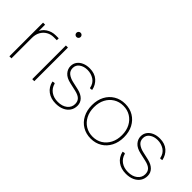

<svg xmlns="http://www.w3.org/2000/svg" viewBox="21 -1335 1985 1985"><g transform="rotate(45 1013.0 -342.5)"><path d="M90 0V-492H120V-368L105 -365Q125 -430 172.5 -461Q220 -492 276 -492H319V-464H274Q232 -464 197 -444Q162 -424 141 -387.5Q120 -351 120 -300V0Z M424 0V-492H454V0ZM439 -631Q426 -631 417 -640Q408 -649 408 -662Q408 -675 417 -684Q426 -693 439 -693Q452 -693 461 -684Q470 -675 470 -662Q470 -649 461 -640Q452 -631 439 -631Z M773 8Q702 8 653 -28Q604 -64 589 -130L609 -135L620 -133Q634 -79 675.5 -49.5Q717 -20 777 -20Q841 -20 880.5 -51.5Q920 -83 920 -132Q920 -171 897 -194Q874 -217 822 -229L733 -249Q669 -263 638.5 -297.5Q608 -332 608 -375Q608 -413 628.5 -441Q649 -469 684.5 -484.5Q720 -500 765 -500Q839 -500 884 -460.5Q929 -421 941 -359L921 -355L911 -357Q900 -416 857 -444Q814 -472 761 -472Q709 -472 673.5 -446.5Q638 -421 638 -378Q638 -335 668 -311.5Q698 -288 742 -278L831 -258Q888 -245 919 -213.5Q950 -182 950 -137Q950 -93 928 -60.5Q906 -28 866.5 -10Q827 8 773 8Z M1285 8Q1217 8 1163.5 -24Q1110 -56 1080 -113.5Q1050 -171 1050 -246Q1050 -322 1080 -379Q1110 -436 1163.5 -468Q1217 -500 1285 -500Q1354 -500 1407 -468Q1460 -436 1490 -379Q1520 -322 1520 -246Q1520 -171 1490 -113.5Q1460 -56 1407 -24Q1354 8 1285 8ZM1286 -20Q1345 -20 1391 -48.5Q1437 -77 1463.5 -128Q1490 -179 1490 -246Q1490 -314 1463.5 -364.5Q1437 -415 1391 -443.5Q1345 -472 1285 -472Q1226 -472 1179.5 -443.5Q1133 -415 1106.5 -364.5Q1080 -314 1080 -246Q1080 -179 1106.5 -128Q1133 -77 1179.5 -48.5Q1226 -20 1286 -20Z M1799 8Q1728 8 1679 -28Q1630 -64 1615 -130L1635 -135L1646 -133Q1660 -79 1701.5 -49.5Q1743 -20 1803 -20Q1867 -20 1906.5 -51.5Q1946 -83 1946 -132Q1946 -171 1923 -194Q1900 -217 1848 -229L1759 -249Q1695 -263 1664.5 -297.5Q1634 -332 1634 -375Q1634 -413 1654.5 -441Q1675 -469 1710.5 -484.5Q1746 -500 1791 -500Q1865 -500 1910 -460.5Q1955 -421 1967 -359L1947 -355L1937 -357Q1926 -416 1883 -444Q1840 -472 1787 -472Q1735 -472 1699.5 -446.5Q1664 -421 1664 -378Q1664 -335 1694 -311.5Q1724 -288 1768 -278L1857 -258Q1914 -245 1945 -213.5Q1976 -182 1976 -137Q1976 -93 1954 -60.5Q1932 -28 1892.5 -10Q1853 8 1799 8Z"/></g></svg>

Font: Fustat ExtraLight
Style: Regular
Weight: 250
Designer: Mohamed Gaber, Khaled Hosny, Laura Garcia Mut
Foundry: Kief Type Foundry, Alif Type Foundry, Hard Type Foundry
Version: Version 1.007